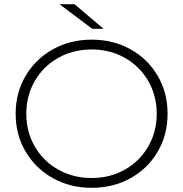

<svg xmlns="http://www.w3.org/2000/svg" viewBox="-20 -895 878 920"><path d="M233 -41.5C288.3 -10.5 350.3 5 419 5C487.7 5 549.7 -10.3 605 -41C660.3 -71.7 703.8 -114 735.5 -168C767.2 -222 783 -282.7 783 -350C783 -417.3 767.2 -478 735.5 -532C703.8 -586 660.3 -628.3 605 -659C549.7 -689.7 487.7 -705 419 -705C350.3 -705 288.3 -689.5 233 -658.5C177.7 -627.5 134.2 -585 102.5 -531C70.8 -477 55 -416.7 55 -350C55 -283.3 70.8 -223 102.5 -169C134.2 -115 177.7 -72.5 233 -41.5ZM578 -82C530.7 -55.3 477.7 -42 419 -42C360.3 -42 307.2 -55.3 259.5 -82C211.8 -108.7 174.3 -145.5 147 -192.5C119.7 -239.5 106 -292 106 -350C106 -408 119.7 -460.5 147 -507.5C174.3 -554.5 211.8 -591.3 259.5 -618C307.2 -644.7 360.3 -658 419 -658C477.7 -658 530.7 -644.7 578 -618C625.3 -591.3 662.7 -554.5 690 -507.5C717.3 -460.5 731 -408 731 -350C731 -292 717.3 -239.5 690 -192.5C662.7 -145.5 625.3 -108.7 578 -82ZM265 -875 422 -757H476L337 -875Z"/></svg>

Font: Montserrat Custom ExtraLight
Style: Regular
Weight: 300
Designer: Julieta Ulanovsky
Foundry: Julieta Ulanovsky
Version: Version 7.200